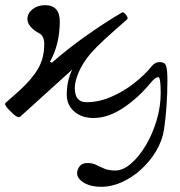

<svg xmlns="http://www.w3.org/2000/svg" viewBox="-34 -445 694 742"><path d="M358 277Q316 277 290 261Q264 245 264 224Q264 211 273.5 198Q283 185 304 185Q324 185 338.5 192.5Q353 200 370 207Q387 214 412 214Q441 214 472 187.5Q503 161 529 117.5Q555 74 571 21Q587 -32 587 -85Q587 -147 578 -147Q567 -147 550 -127Q502 -68 443 -28.5Q384 11 327 11Q282 11 253 -14Q224 -39 224 -79Q224 -133 245 -176L44 6Q36 15 7 -14Q-20 -41 -13 -47L39 -93Q88 -137 112.5 -178.5Q137 -220 137 -274Q137 -306 118 -316Q97 -327 84.5 -341.5Q72 -356 72 -371Q72 -394 92 -409.5Q112 -425 140 -425Q197 -425 197 -362Q197 -274 159 -206L167 -203Q227 -256 300 -307.5Q373 -359 438 -397Q442 -399 448 -393.5Q454 -388 457.5 -380.5Q461 -373 457 -370Q402 -322 370 -292.5Q338 -263 316 -238Q285 -201 270 -165.5Q255 -130 255 -105Q255 -50 300 -50Q347 -50 394 -70Q441 -90 482.5 -122Q524 -154 555 -192Q566 -205 583 -205Q603 -205 608 -190Q613 -175 613 -135Q613 -83 609.5 -35Q606 13 600 55Q593 99 569.5 138.5Q546 178 511.5 209.5Q477 241 437 259Q397 277 358 277Z"/></svg>

Font: Junicode SmExp
Style: Regular
Weight: 400
Width: 6
Designer: Peter S. Baker
Version: Version 2.205; ttfautohint (v1.8.4)